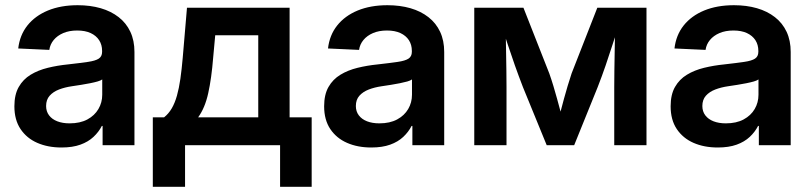

<svg xmlns="http://www.w3.org/2000/svg" viewBox="-20 -552 3083 730"><path d="M213.9 8.8Q162.1 8.8 121.8 -8.8Q81.5 -26.4 58.1 -61.3Q34.7 -96.2 34.7 -147.9Q34.7 -192.4 51.3 -221.4Q67.9 -250.5 96.4 -267.8Q125 -285.2 161.9 -294.2Q198.7 -303.2 238.3 -307.1Q286.1 -312.5 314.5 -316.7Q342.8 -320.8 355.5 -329.1Q368.2 -337.4 368.2 -355V-358.4Q368.2 -381.8 356.9 -399.2Q345.7 -416.5 324.7 -426.3Q303.7 -436 273.4 -436Q243.2 -436 220.5 -426.3Q197.8 -416.5 184.1 -399.9Q170.4 -383.3 167.5 -362.3L49.3 -367.7Q55.2 -418.5 84.2 -455.1Q113.3 -491.7 162.1 -512Q210.9 -532.2 275.4 -532.2Q323.2 -532.2 362.8 -520.8Q402.3 -509.3 431.2 -486.8Q460 -464.4 475.6 -431.2Q491.2 -397.9 491.2 -354.5V0H370.1V-73.2H367.2Q355.5 -50.3 335.4 -31.5Q315.4 -12.7 285.6 -2Q255.9 8.8 213.9 8.8ZM244.6 -83Q284.7 -83 312.3 -97.9Q339.8 -112.8 354.2 -137.5Q368.7 -162.1 368.7 -191.9V-250Q362.8 -245.6 350.8 -242.2Q338.9 -238.8 322.8 -235.6Q306.6 -232.4 288.8 -229.5Q271 -226.6 253.4 -224.1Q226.6 -220.2 204.3 -211.7Q182.1 -203.1 168.7 -188Q155.3 -172.9 155.3 -148.9Q155.3 -128.4 166.5 -113.5Q177.7 -98.6 197.8 -90.8Q217.8 -83 244.6 -83Z M561 158.2V-106H604Q621.1 -119.6 633.1 -140.1Q645 -160.6 652.8 -188.5Q660.6 -216.3 665.8 -252.2Q670.9 -288.1 674.8 -333L690.9 -522.5H1081.1V-106H1165V158.2H1044.9V0H683.6V158.2ZM733.4 -106H961.9V-418H798.3L790.5 -333Q784.2 -253.9 771.7 -197.8Q759.3 -141.6 733.4 -106Z M1391.6 8.8Q1339.8 8.8 1299.6 -8.8Q1259.3 -26.4 1235.8 -61.3Q1212.4 -96.2 1212.4 -147.9Q1212.4 -192.4 1229 -221.4Q1245.6 -250.5 1274.2 -267.8Q1302.7 -285.2 1339.6 -294.2Q1376.5 -303.2 1416 -307.1Q1463.9 -312.5 1492.2 -316.7Q1520.5 -320.8 1533.2 -329.1Q1545.9 -337.4 1545.9 -355V-358.4Q1545.9 -381.8 1534.7 -399.2Q1523.4 -416.5 1502.4 -426.3Q1481.4 -436 1451.2 -436Q1420.9 -436 1398.2 -426.3Q1375.5 -416.5 1361.8 -399.9Q1348.1 -383.3 1345.2 -362.3L1227.1 -367.7Q1232.9 -418.5 1262 -455.1Q1291 -491.7 1339.8 -512Q1388.7 -532.2 1453.1 -532.2Q1501 -532.2 1540.5 -520.8Q1580.1 -509.3 1608.9 -486.8Q1637.7 -464.4 1653.3 -431.2Q1668.9 -397.9 1668.9 -354.5V0H1547.9V-73.2H1544.9Q1533.2 -50.3 1513.2 -31.5Q1493.2 -12.7 1463.4 -2Q1433.6 8.8 1391.6 8.8ZM1422.4 -83Q1462.4 -83 1490 -97.9Q1517.6 -112.8 1532 -137.5Q1546.4 -162.1 1546.4 -191.9V-250Q1540.5 -245.6 1528.6 -242.2Q1516.6 -238.8 1500.5 -235.6Q1484.4 -232.4 1466.6 -229.5Q1448.7 -226.6 1431.2 -224.1Q1404.3 -220.2 1382.1 -211.7Q1359.9 -203.1 1346.4 -188Q1333 -172.9 1333 -148.9Q1333 -128.4 1344.2 -113.5Q1355.5 -98.6 1375.5 -90.8Q1395.5 -83 1422.4 -83Z M1783.2 0V-522.5H1970.2L2068.4 -272.9Q2076.7 -249.5 2084 -225.3Q2091.3 -201.2 2097.9 -177Q2104.5 -152.8 2110.6 -130.1Q2116.7 -107.4 2122.1 -86.9H2100.1Q2106 -106.9 2111.8 -129.6Q2117.7 -152.3 2124.3 -176.5Q2130.9 -200.7 2138.2 -225.1Q2145.5 -249.5 2153.3 -272.9L2251 -522.5H2438V0H2315.4V-220.2Q2315.4 -252.9 2315.9 -283.9Q2316.4 -314.9 2316.9 -344.7Q2317.4 -374.5 2317.9 -404.1Q2318.4 -433.6 2318.8 -463.9H2335.4Q2322.3 -423.8 2309.3 -383.5Q2296.4 -343.3 2282.5 -302.7Q2268.6 -262.2 2252.4 -220.7L2163.1 0H2058.6L1968.3 -220.7Q1952.1 -262.7 1937.7 -303.2Q1923.3 -343.8 1910.2 -383.8Q1897 -423.8 1883.8 -463.9H1902.3Q1902.8 -434.6 1903.3 -405Q1903.8 -375.5 1904.3 -345.5Q1904.8 -315.4 1905.3 -284.4Q1905.8 -253.4 1905.8 -220.2V0Z M2709 8.8Q2657.2 8.8 2616.9 -8.8Q2576.7 -26.4 2553.2 -61.3Q2529.8 -96.2 2529.8 -147.9Q2529.8 -192.4 2546.4 -221.4Q2563 -250.5 2591.6 -267.8Q2620.1 -285.2 2657 -294.2Q2693.8 -303.2 2733.4 -307.1Q2781.2 -312.5 2809.6 -316.7Q2837.9 -320.8 2850.6 -329.1Q2863.3 -337.4 2863.3 -355V-358.4Q2863.3 -381.8 2852.1 -399.2Q2840.8 -416.5 2819.8 -426.3Q2798.8 -436 2768.6 -436Q2738.3 -436 2715.6 -426.3Q2692.9 -416.5 2679.2 -399.9Q2665.5 -383.3 2662.6 -362.3L2544.4 -367.7Q2550.3 -418.5 2579.3 -455.1Q2608.4 -491.7 2657.2 -512Q2706.1 -532.2 2770.5 -532.2Q2818.4 -532.2 2857.9 -520.8Q2897.5 -509.3 2926.3 -486.8Q2955.1 -464.4 2970.7 -431.2Q2986.3 -397.9 2986.3 -354.5V0H2865.2V-73.2H2862.3Q2850.6 -50.3 2830.6 -31.5Q2810.5 -12.7 2780.8 -2Q2751 8.8 2709 8.8ZM2739.7 -83Q2779.8 -83 2807.4 -97.9Q2835 -112.8 2849.4 -137.5Q2863.8 -162.1 2863.8 -191.9V-250Q2857.9 -245.6 2845.9 -242.2Q2834 -238.8 2817.9 -235.6Q2801.8 -232.4 2783.9 -229.5Q2766.1 -226.6 2748.5 -224.1Q2721.7 -220.2 2699.5 -211.7Q2677.2 -203.1 2663.8 -188Q2650.4 -172.9 2650.4 -148.9Q2650.4 -128.4 2661.6 -113.5Q2672.9 -98.6 2692.9 -90.8Q2712.9 -83 2739.7 -83Z"/></svg>

Font: Inter 28pt SemiBold
Style: Regular
Weight: 600
Designer: Rasmus Andersson
Foundry: rsms
Version: Version 4.001;git-66647c0bb